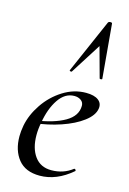

<svg xmlns="http://www.w3.org/2000/svg" viewBox="-115 -789 577 857"><g transform="rotate(15 173.5 -360.0)"><path d="M25 -135Q25 -157 30 -185Q40 -237 73.5 -286.5Q107 -336 157 -367.5Q207 -399 263 -399Q301 -399 320 -384.5Q339 -370 335 -345Q330 -313 291.5 -284Q253 -255 194 -235Q135 -215 70 -208L72 -221Q158 -233 208.5 -262Q259 -291 259 -338Q259 -354 246.5 -363Q234 -372 216 -372Q173 -372 143.5 -328.5Q114 -285 103 -218Q97 -188 97 -160Q97 -99 124 -62Q151 -25 201 -25Q257 -25 299 -58H300Q303 -58 305.5 -55Q308 -52 306 -49Q235 12 157 12Q91 12 58 -29Q25 -70 25 -135ZM304 -477 266 -616 176 -474Q175 -473 173 -473Q170 -473 167.5 -474.5Q165 -476 166 -478L275 -727Q278 -732 286 -732Q294 -732 294 -727L316 -478Q316 -475 310.5 -474.5Q305 -474 304 -477Z"/></g></svg>

Font: Cormorant Infant Medium
Style: Italic
Weight: 500
Italic angle: -10°
Designer: Christian Thalmann (Catharsis Fonts)
Foundry: Catharsis Fonts
Version: Version 4.000